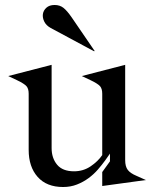

<svg xmlns="http://www.w3.org/2000/svg" viewBox="-20 -740 621 770"><path d="M187 -480V-146Q187 -106 209 -79.5Q231 -53 277 -53Q314 -53 343.5 -73Q373 -93 390 -118V-364Q390 -384 381.5 -394Q373 -404 344 -418L308 -435L482 -480V-98Q482 -72 492.5 -58.5Q503 -45 527 -35L565 -18L390 6V-50L421 -93V-124L402 -97Q389 -79 372.5 -60Q356 -41 335 -25.5Q314 -10 288.5 0Q263 10 233 10Q167 10 131 -30.5Q95 -71 95 -139V-364Q95 -384 86.5 -394Q78 -404 49 -418L13 -435ZM360 -535H356L183 -628Q165 -638 157.5 -653.5Q150 -669 152 -683.5Q154 -698 166 -709Q178 -720 199 -720Q220 -720 234.5 -708.5Q249 -697 267 -671Z"/></svg>

Font: Redaction
Style: Regular
Weight: 400
Designer: Jeremy Mickel / Forest Young
Foundry: MCKL
Version: Version 2.001; Redaction